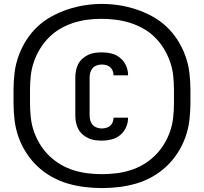

<svg xmlns="http://www.w3.org/2000/svg" viewBox="-20 -832 1040 979"><path d="M498 -115Q481 -115 463.5 -117.5Q446 -120 430 -127.5Q414 -135 400.5 -147Q387 -159 379 -174.5Q371 -190 367.5 -207.5Q364 -225 364 -243V-437Q364 -455 367.5 -472.5Q371 -490 379 -505.5Q387 -521 400.5 -533Q414 -545 430 -552.5Q446 -560 463.5 -562.5Q481 -565 498 -565Q524 -565 548.5 -559Q573 -553 592.5 -537Q612 -521 622.5 -497.5Q633 -474 633 -449Q633 -449 633 -448.5Q633 -448 633 -448H559Q559 -448 559 -448Q559 -448 559 -448Q559 -460 554.5 -471Q550 -482 541.5 -489.5Q533 -497 521.5 -500Q510 -503 498 -503Q486 -503 473.5 -498.5Q461 -494 452.5 -484.5Q444 -475 440.5 -462.5Q437 -450 437 -437V-243Q437 -230 440.5 -217.5Q444 -205 452.5 -195.5Q461 -186 473.5 -181.5Q486 -177 498 -177Q510 -177 521.5 -180Q533 -183 541.5 -190.5Q550 -198 554.5 -209Q559 -220 559 -232Q559 -232 559 -232Q559 -232 559 -232H633Q633 -232 633 -231.5Q633 -231 633 -231Q633 -206 622.5 -182.5Q612 -159 592.5 -143Q573 -127 548.5 -121Q524 -115 498 -115ZM500 127Q456 127 411.5 121.5Q367 116 324.5 103.5Q282 91 243 69Q204 47 171.5 16.5Q139 -14 114.5 -52Q90 -90 75 -131.5Q60 -173 54.5 -217.5Q49 -262 49 -306V-374Q49 -418 54.5 -462.5Q60 -507 75.5 -549Q91 -591 115 -628.5Q139 -666 171.5 -696.5Q204 -727 243.5 -748.5Q283 -770 325 -784Q367 -798 411 -805Q455 -812 500 -812Q545 -812 589 -805Q633 -798 675 -784Q717 -770 756.5 -748.5Q796 -727 828.5 -696.5Q861 -666 885 -628.5Q909 -591 924.5 -549Q940 -507 945.5 -462.5Q951 -418 951 -374V-306Q951 -262 945.5 -217.5Q940 -173 925 -131.5Q910 -90 885.5 -52Q861 -14 828.5 16.5Q796 47 757 69Q718 91 675.5 103.5Q633 116 588.5 121.5Q544 127 500 127ZM500 56Q537 56 573.5 51.5Q610 47 645 36Q680 25 712 6Q744 -13 770 -38.5Q796 -64 815.5 -95.5Q835 -127 847 -161.5Q859 -196 863 -233Q867 -270 867 -306V-374Q867 -411 863 -447.5Q859 -484 846.5 -519Q834 -554 814.5 -585.5Q795 -617 768.5 -643Q742 -669 709.5 -687Q677 -705 641.5 -716Q606 -727 569 -731.5Q532 -736 495 -736Q459 -736 422.5 -731Q386 -726 351.5 -714.5Q317 -703 285.5 -684.5Q254 -666 228.5 -640Q203 -614 184 -583Q165 -552 153 -517.5Q141 -483 137 -446.5Q133 -410 133 -374V-306Q133 -270 137 -233Q141 -196 153 -161.5Q165 -127 184.5 -95.5Q204 -64 230 -38.5Q256 -13 288 6Q320 25 355 36Q390 47 426.5 51.5Q463 56 500 56Z"/></svg>

Font: Zed Sans Extended
Style: Bold
Weight: 700
Width: 7
Designer: Belleve Invis
Foundry: Belleve Invis
Version: Version 1.0.0; ttfautohint (v1.8.4)